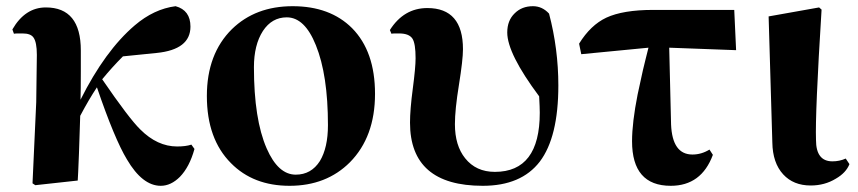

<svg xmlns="http://www.w3.org/2000/svg" viewBox="-20 -583 2770 620"><path d="M608 -102Q592 -44 561 -12Q532 17 499 17Q440 17 390 -68Q350 -134 293 -301Q267 -262 239 -209Q237 -160 235 -88Q232 -11 231 0L94 15L85 9L97 -253L99 -406Q99 -447 88 -462Q79 -475 53 -475H39Q28 -475 25 -474L20 -488Q61 -559 128 -559Q241 -559 241 -420V-353Q241 -291 240 -261Q319 -419 415 -501Q477 -554 547 -563Q595 -550 595 -497Q595 -423 486 -412L377 -401Q342 -366 310 -327Q397 -200 433 -165Q488 -110 552 -110Q580 -110 598 -116Z M726 -56Q648 -134 648 -273Q648 -409 729 -489Q805 -563 925 -563Q1046 -563 1117 -492Q1191 -417 1191 -280Q1191 -141 1110 -59Q1034 17 915 17Q798 17 726 -56ZM1013 -63Q1039 -106 1039 -179Q1039 -341 1000 -437Q964 -527 906 -527Q858 -527 829 -483Q800 -438 800 -366Q800 -198 841 -104Q878 -19 935 -19Q985 -19 1013 -63Z M1239 -486Q1284 -557 1360 -557Q1475 -557 1475 -424Q1475 -390 1462 -309Q1449 -229 1449 -182Q1449 -113 1482 -72Q1517 -28 1578 -28Q1723 -28 1723 -219Q1723 -236 1721 -272Q1618 -410 1618 -478Q1618 -517 1642 -540Q1665 -563 1701 -563Q1731 -563 1753 -539Q1783 -425 1783 -307Q1783 -140 1723 -61Q1663 17 1539 17Q1304 17 1304 -187Q1304 -229 1313 -297Q1322 -365 1322 -395Q1322 -442 1312 -458Q1301 -475 1269 -475H1257Q1247 -475 1244 -474Z M2147 -181Q2151 -84 2216 -84Q2245 -84 2271 -100L2282 -83Q2245 17 2146 17Q2021 17 2021 -127Q2021 -187 2039 -278Q2046 -312 2056 -356L2065 -393L2074 -429L1857 -408L1850 -442Q1887 -502 1938 -526Q1992 -551 2089 -551H2351L2357 -421L2141 -429Z M2509 -20Q2475 -57 2474 -123L2462 -530L2625 -559L2633 -552Q2612 -216 2615 -131Q2615 -62 2668 -62Q2691 -62 2711 -71L2723 -53Q2712 -25 2679 -6Q2643 16 2598 16Q2542 16 2509 -20Z"/></svg>

Font: Source Han Serif SC Heavy
Style: Regular
Weight: 900
Designer: Ryoko NISHIZUKA  (kana & ideographs); Frank Grießhammer (Latin, Greek & Cyrillic); Wenlong ZHANG  (bopomofo); Sandoll Co
Foundry: Adobe Systems Incorporated
Version: Version 1.001 October 20, 2017